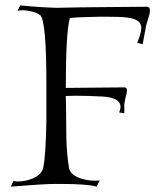

<svg xmlns="http://www.w3.org/2000/svg" viewBox="-20 -689 598 712"><path d="M20 3 30 -18Q34 -17 38 -16.5Q42 -16 46 -16Q74 -16 101 -27Q134 -41 140 -66Q150 -111 152 -241V-378Q152 -607 130 -632Q116 -644 85 -649Q79 -650 73 -650.5Q67 -651 62 -651Q58 -651 53.5 -650.5Q49 -650 45 -649L55 -669Q124 -662 189 -660Q270 -662 354 -662.5Q438 -663 526 -664Q536 -663 536 -650Q536 -639 529 -618Q525 -605 522.5 -596.5Q520 -588 520 -584L509 -525L489 -530Q496 -547 499.5 -560Q503 -573 504 -583V-586Q504 -618 451 -624Q432 -627 376 -627H346Q305 -626 278 -625Q251 -624 239 -622Q224 -568 224 -363L441 -365Q451 -365 451 -353Q451 -346 445 -325Q443 -315 441.5 -306.5Q440 -298 441 -293V-269L422 -272Q427 -285 427 -292Q427 -327 361 -331Q301 -334 262 -334Q251 -334 241.5 -333.5Q232 -333 224 -333L225 -284L226 -175Q227 -143 229.5 -116Q232 -89 236 -66Q240 -40 283 -26Q307 -19 333 -19Q338 -19 342 -19Q346 -19 350 -20L338 3Q305 -7 200 -7H185Q165 -7 123.5 -4.5Q82 -2 20 3Z"/></svg>

Font: Gideon Roman
Style: Regular
Weight: 400
Designer: Robert E. Leuschke
Foundry: Robert E. Leuschke
Version: Version 2.010